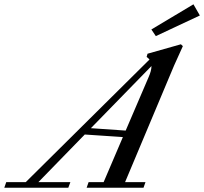

<svg xmlns="http://www.w3.org/2000/svg" viewBox="-89 -885 962 905"><path d="M645.5 -714.8 624.5 -746.1 822.8 -864.7 853 -812ZM-68.8 0 -59.6 -26.4H32.2L615.7 -604.5Q610.8 -610.4 602.1 -616.7L606.4 -631.8L763.7 -676.3L772.9 -667.5Q737.3 -590.3 731.4 -575.7L500.5 -26.4H596.7L587.4 0H319.3L328.6 -26.4H399.4L490.2 -238.8L310.5 -251L91.8 -26.4H242.7L232.9 0ZM611.3 -521Q625 -551.8 625 -573.7L339.4 -280.8L503.4 -269.5Z"/></svg>

Font: Elstob Medium
Style: Italic
Weight: 500
Italic angle: -20°
Designer: Peter S. Baker
Version: Version 1.015